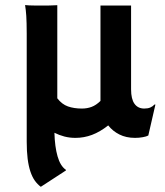

<svg xmlns="http://www.w3.org/2000/svg" viewBox="-20 -532 647 751"><path d="M84.5 -400.4Q84.5 -423.3 84 -440.2Q83.5 -457 82.8 -469.7Q82 -482.4 80.8 -492.4Q79.6 -502.4 78.1 -512.2Q90.8 -510.7 109.1 -510.5Q127.4 -510.3 152.3 -510.3Q160.6 -510.3 173.6 -510.5Q186.5 -510.7 204.1 -511.7V-147.5Q222.2 -124 245.8 -115.7Q269.5 -107.4 300.3 -107.4Q320.8 -107.4 338.4 -114Q356 -120.6 373 -137.2V-510.3H492.7V-182.6Q492.7 -144.5 506.1 -126Q519.5 -107.4 544.4 -107.4Q558.6 -107.4 568.1 -111.6Q577.6 -115.7 584 -123H587.9L560.1 -2Q553.2 2 538.6 4.6Q523.9 7.3 508.3 7.3Q473.1 7.3 446.8 -6.1Q420.4 -19.5 403.3 -41.5Q371.1 -16.1 339.8 -4.4Q308.6 7.3 274.9 7.3Q252.4 7.3 231.9 2Q211.4 -3.4 192.9 -12.7Q194.3 41.5 205.1 79.3Q215.8 117.2 237.8 132.3V134.8L139.6 198.7Q126.5 189 116.2 174.6Q106 160.2 98.9 138.9Q91.8 117.7 88.1 88.9Q84.5 60.1 84.5 22Z"/></svg>

Font: Hammersmith One
Style: Regular
Weight: 400
Designer: Nicole Fally
Foundry: Nicole Fally
Version: Version 1.002